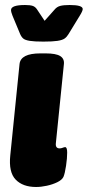

<svg xmlns="http://www.w3.org/2000/svg" viewBox="-20 -738 350 766"><path d="M124 8Q71 8 42.5 -21.5Q14 -51 21 -118L58 -483Q63 -525 141 -525H162Q203 -525 220 -514.5Q237 -504 235 -483L203 -168Q200 -146 218 -146Q224 -146 230 -148.5Q236 -151 240 -151Q248 -151 248 -129Q248 -107 243.5 -76.5Q239 -46 233 -32Q227 -20 208.5 -11Q190 -2 167 3Q144 8 124 8ZM258 -718Q310 -718 310 -702Q310 -694 298 -675L254 -603Q247 -591 238 -584.5Q229 -578 209.5 -575Q190 -572 153 -572Q117 -572 98.5 -575Q80 -578 72.5 -584.5Q65 -591 60 -603L30 -675Q24 -690 24 -698Q24 -718 80 -718Q100 -718 110.5 -714.5Q121 -711 128 -700L158 -655L198 -700Q207 -711 220.5 -714.5Q234 -718 258 -718Z"/></svg>

Font: Asap Semi Condensed Semi Condensed Black
Style: Italic
Weight: 900
Width: 4
Italic angle: -6°
Designer: Pablo Cosgaya
Foundry: Omnibus-Type
Version: Version 3.001; ttfautohint (v1.8.4.7-5d5b)